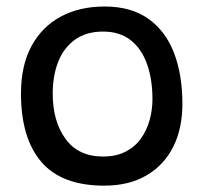

<svg xmlns="http://www.w3.org/2000/svg" viewBox="-20 -555 626 590"><path d="M300.5 15.5Q169.5 15.5 107 -57.5Q44.5 -130.5 44.5 -267.5Q44.5 -354 76.8 -413.5Q109 -473 166.8 -504Q224.5 -535 301.5 -535Q383 -535 436 -497.2Q489 -459.5 514.8 -392.2Q540.5 -325 540.5 -236Q540.5 -159.5 512 -103.2Q483.5 -47 429.8 -15.8Q376 15.5 300.5 15.5ZM296.5 -74Q337 -74 366 -89Q395 -104 413 -129.2Q431 -154.5 439.8 -186Q448.5 -217.5 448.5 -250.5Q448.5 -310.5 432 -357.5Q415.5 -404.5 382 -431.2Q348.5 -458 296.5 -458Q245.5 -458 211 -433.5Q176.5 -409 159.2 -366Q142 -323 142 -267.5Q142 -182 181.5 -128Q221 -74 296.5 -74Z"/></svg>

Font: Grandstander Thin
Style: Regular
Weight: 400
Version: Version 1.200